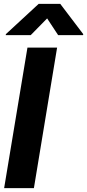

<svg xmlns="http://www.w3.org/2000/svg" viewBox="-20 -974 451 994"><path d="M281.1 -792 224 -878.7 138.9 -792H9.6L10.5 -797.3L180.1 -953.9H292L410.9 -797.3L410 -792ZM275.6 -727.5 155.5 0H1.4L122.1 -727.5Z"/></svg>

Font: Inter Tight
Style: Italic
Weight: 400
Italic angle: -9.39999°
Designer: Rasmus Andersson
Foundry: rsms
Version: Version 3.002